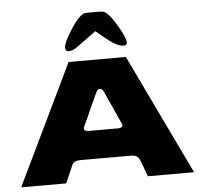

<svg xmlns="http://www.w3.org/2000/svg" viewBox="-56 -877 976 935"><g transform="rotate(-5 432.5 -409.5)"><path d="M573 -588 855 0H629Q603 -74 596 -87Q586 -107 556 -107H309Q292 -107 282 -102Q272 -97 267 -85L230 0H10L293 -588ZM527 -259Q527 -263 524 -269L452 -428Q445 -444 433 -444Q421 -444 415 -429Q402 -403 360 -308L342 -270Q339 -264 339 -259Q339 -245 360 -245H504Q527 -245 527 -259ZM362 -798Q374 -810 382.5 -814.5Q391 -819 406 -819H466Q481 -819 490 -814Q499 -809 509 -798Q528 -777 556 -727.5Q584 -678 584 -658Q584 -644 567 -644Q548 -644 524 -658Q499 -672 436 -726L342 -658Q318 -640 300 -640Q282 -640 282 -658Q282 -680 312 -729Q342 -778 362 -798Z"/></g></svg>

Font: Dashboard
Style: Regular
Weight: 400
Designer: jaiki
Version: Version 1.000